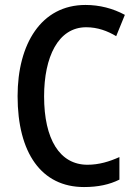

<svg xmlns="http://www.w3.org/2000/svg" viewBox="-20 -745 550 775"><path d="M328 -635C374 -635 414 -620 449 -599L484 -685C436 -711 382 -725 325 -725C146 -725 51 -567 51 -357C51 -128 147 10 319 10C376 10 422 0 462 -20V-111C422 -93 380 -80 333 -80C221 -80 158 -183 158 -356C158 -514 214 -635 328 -635Z"/></svg>

Font: Noto Sans Devanagari Condensed Medium
Style: Regular
Weight: 500
Width: 3
Designer: Jelle Bosma - Monotype Design Team
Foundry: Monotype Imaging Inc.
Version: Version 2.004